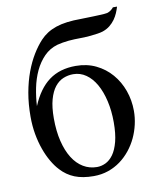

<svg xmlns="http://www.w3.org/2000/svg" viewBox="-79 -740 668 816"><g transform="rotate(-10 254.5 -332.0)"><path d="M382.8 -196.3Q382.8 -246.1 373 -288.3Q363.3 -330.6 345.7 -361.6Q328.1 -392.6 303.2 -409.9Q278.3 -427.2 248 -427.2Q225.6 -427.2 205.1 -418.7Q184.6 -410.2 168.9 -390.4Q153.3 -370.6 144 -337.6Q134.8 -304.7 134.8 -256.3Q134.8 -201.2 145.5 -157.5Q156.2 -113.8 175.3 -83.5Q194.3 -53.2 221.2 -37.1Q248 -21 280.3 -21Q299.3 -21 317.6 -29.8Q335.9 -38.6 350.6 -58.8Q365.2 -79.1 374 -112.8Q382.8 -146.5 382.8 -196.3ZM481.9 -677.7Q478 -664.6 472.2 -650.9Q466.3 -637.2 457.3 -624.5Q448.2 -611.8 435.1 -601.1Q421.9 -590.3 403.3 -584Q394.5 -581.1 379.9 -578.9Q365.2 -576.7 350.3 -575.2Q335.4 -573.7 322.3 -573.2Q309.1 -572.8 303.2 -572.8Q292.5 -572.8 279.8 -572.3Q267.1 -571.8 253.9 -570.6Q240.7 -569.3 228 -567.1Q215.3 -564.9 204.1 -562Q170.4 -552.2 146.2 -527.6Q122.1 -502.9 106.4 -469.5Q90.8 -436 83 -397.2Q75.2 -358.4 73.2 -320.3Q103 -391.6 149.4 -425.8Q195.8 -460 264.6 -460Q313 -460 351.8 -441.2Q390.6 -422.4 418.2 -390.4Q445.8 -358.4 460.7 -316.7Q475.6 -274.9 475.6 -229Q475.6 -200.2 469 -170.9Q462.4 -141.6 449.7 -114.5Q437 -87.4 418.2 -64Q399.4 -40.5 375.5 -22.9Q351.6 -5.4 322.5 4.6Q293.5 14.6 259.8 14.6Q211.9 14.6 178 1Q144 -12.7 118.7 -40.5Q102.5 -57.6 87.9 -82.8Q73.2 -107.9 62.3 -138.7Q51.3 -169.4 44.9 -205.3Q38.6 -241.2 38.6 -280.3Q38.6 -335.4 47.1 -383.1Q55.7 -430.7 70.3 -470.2Q85 -509.8 104 -541Q123 -572.3 144 -594.7Q157.7 -609.4 174.8 -620.4Q191.9 -631.3 213.6 -638.7Q235.4 -646 262 -649.4Q288.6 -652.8 322.3 -652.8Q324.2 -652.8 332.3 -653.1Q340.3 -653.3 351.8 -653.6Q363.3 -653.8 376.5 -654.3Q389.6 -654.8 401.6 -655.3Q413.6 -655.8 422.9 -656.5Q432.1 -657.2 436 -658.2Q445.8 -661.1 453.4 -667.2Q460.9 -673.3 463.9 -677.7Z"/></g></svg>

Font: Doulos SIL
Style: Regular
Weight: 400
Designer: Walt Agee, Victor Gaultney, Peter Martin, Debbi Hosken
Foundry: SIL International
Version: Version 4.110; 2011; Maintenance release